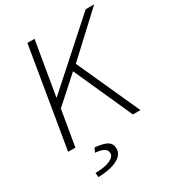

<svg xmlns="http://www.w3.org/2000/svg" viewBox="-223 -851 1101 1212"><g transform="rotate(-30 327.5 -245.0)"><path d="M168 -724H220L154 -333H156L593 -724H655L367 -457L574 0H519L328 -425L144 -260L100 0H47ZM274 141Q274 117 253 105Q232 93 191 90L205 59Q272 66 297 83Q322 100 322 134Q322 180 270.5 206Q219 232 133 234L130 202Q199 201 236.5 184Q274 167 274 141Z"/></g></svg>

Font: Nebula Sans Light
Style: Regular
Weight: 300
Italic angle: -9°
Designer: Paul D. Hunt for Adobe (as Source Sans)
Foundry: Nebula Entertainment & Broadcasting LLC
Version: Version 1.010